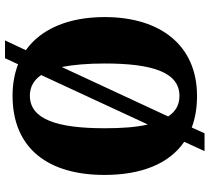

<svg xmlns="http://www.w3.org/2000/svg" viewBox="-55 -740 835 765"><g transform="rotate(-90 362.5 -357.5)"><path d="M180 -41 143 40H214L237 -11C274 3 315 10 363 10C565 10 677 -137 677 -358C677 -500 631 -611 545 -672L584 -755H513L489 -703C452 -717 411 -725 364 -725C151 -725 48 -580 48 -359C48 -214 91 -102 180 -41ZM446 -611 249 -186C238 -232 234 -290 234 -358C234 -546 269 -656 364 -656C399 -656 426 -640 446 -611ZM363 -60C327 -60 301 -75 281 -105L478 -529C487 -483 492 -426 492 -358C492 -170 458 -60 363 -60Z"/></g></svg>

Font: Noto Serif Ethiopic Condensed Black
Style: Regular
Weight: 900
Width: 3
Designer: Monotype Design Team
Foundry: Monotype Imaging Inc.
Version: Version 2.102